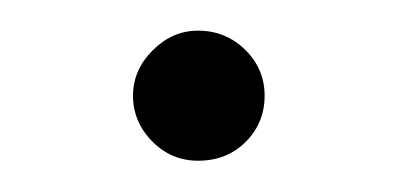

<svg xmlns="http://www.w3.org/2000/svg" viewBox="-20 -94 256 124"><path d="M65.9 -32.2Q65.9 -48.8 78.6 -61.5Q91.3 -74.2 107.9 -74.2Q126 -74.2 138.7 -61.5Q150.9 -49.3 150.9 -32.2Q150.9 -14.6 138.7 -2.4Q126.5 9.8 107.9 9.8Q90.8 9.8 78.6 -2.4Q65.9 -15.1 65.9 -32.2Z"/></svg>

Font: SimahzazaarabicW05-Light
Style: Regular
Weight: 300
Designer: Ahmed zaza
Foundry: Ahmed zaza
Version: Version 1.001